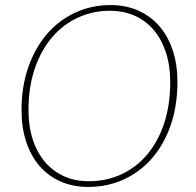

<svg xmlns="http://www.w3.org/2000/svg" viewBox="-20 -731 772 758"><path d="M680.5 -407.5Q680.5 -313 653.8 -236.5Q627 -160 579.8 -105.8Q532.5 -51.5 468 -22.2Q403.5 7 328 7Q268 7 219.2 -14.5Q170.5 -36 136.2 -75.5Q102 -115 83.5 -171Q65 -227 65 -295.5Q65 -390 92 -466.5Q119 -543 166.2 -597.5Q213.5 -652 277.8 -681.5Q342 -711 416.5 -711Q477 -711 525.8 -689.2Q574.5 -667.5 609 -627.8Q643.5 -588 662 -532Q680.5 -476 680.5 -407.5ZM652 -407Q652 -472 635 -524Q618 -576 587 -612.5Q556 -649 512 -668.8Q468 -688.5 413.5 -688.5Q346 -688.5 287.2 -661.2Q228.5 -634 185.2 -583.2Q142 -532.5 117.2 -460Q92.5 -387.5 92.5 -297Q92.5 -232 109.5 -180Q126.5 -128 157.8 -91.5Q189 -55 232.8 -35.2Q276.5 -15.5 330.5 -15.5Q399.5 -15.5 458.5 -42.5Q517.5 -69.5 560.5 -120.2Q603.5 -171 627.8 -243.5Q652 -316 652 -407Z"/></svg>

Font: Lato ExtraLight
Style: Italic
Weight: 275
Italic angle: -7°
Designer: Lukasz Dziedzic with Adam Twardoch and Botio Nikoltchev
Foundry: tyPoland Lukasz Dziedzic
Version: Version 2.015; 2015-08-06; http://www.latofonts.com/